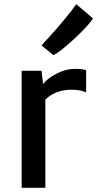

<svg xmlns="http://www.w3.org/2000/svg" viewBox="-20 -892 461 912"><path d="M233.4 -630.4 177.2 -676.3Q218.3 -721.7 236.6 -741.9Q254.9 -762.2 287.6 -801.5Q320.3 -840.8 342.3 -872.1L421.4 -804.7Q403.3 -772.9 332 -707Q260.7 -641.1 233.4 -630.4ZM83 0V-555.7H177.2L184.6 -492.2Q202.1 -517.6 246.8 -541.3Q291.5 -564.9 335.9 -564.9Q374 -564.9 389.2 -558.1V-452.6Q365.2 -465.8 316.9 -465.8Q245.6 -465.8 195.3 -419.4V0Z"/></svg>

Font: HaufeMerriweatherSans
Style: Regular
Weight: 400
Designer: Eben Sorkin ( eben@eyebytes.com )
Foundry: Eben Sorkin
Version: Version 1.56